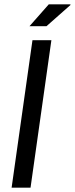

<svg xmlns="http://www.w3.org/2000/svg" viewBox="-20 -873 348 893"><path d="M34 0 131 -686H219L122 0ZM117 -751 207 -853H307L308 -850L196 -751Z"/></svg>

Font: Archivo Narrow
Style: Italic
Weight: 400
Italic angle: -8°
Designer: Hector Gatti
Foundry: Omnibus-Type
Version: Version 3.002